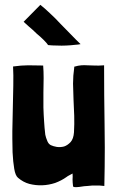

<svg xmlns="http://www.w3.org/2000/svg" viewBox="-20 -774 490 797"><path d="M79.1 -682.6Q85.9 -675.8 100.6 -663.1Q116.2 -650.4 131.8 -634.8Q148.4 -621.1 161.1 -608.4Q174.8 -594.7 179.7 -586.9Q196.3 -585 215.8 -585Q236.3 -584 254.9 -585Q275.4 -585.9 291 -587.9Q306.6 -588.9 314.5 -590.8Q296.9 -607.4 275.4 -629.9Q253.9 -652.3 231.4 -674.8Q209 -699.2 186.5 -719.7Q165 -740.2 147.5 -753.9Q124 -730.5 78.1 -683.6Q78.1 -683.6 79.1 -682.6ZM281.2 -29.3Q281.2 -17.6 283.2 -1Q283.2 2 291 2.9Q293.9 2.9 296.9 2.9Q302.7 2.9 308.6 2Q319.3 1 329.1 -1Q338.9 -2 342.8 -2Q355.5 -2.9 363.3 -3.9Q371.1 -3.9 377.9 -3.9Q384.8 -3.9 392.6 -3.9Q401.4 -2.9 413.1 -2Q415 -83 415 -161.1Q415 -210 414.1 -256.8Q412.1 -379.9 412.1 -502.9Q387.7 -501 372.1 -502Q356.4 -502.9 342.8 -502.9Q330.1 -503.9 317.4 -502.9Q304.7 -502 288.1 -497.1Q288.1 -496.1 288.1 -493.2Q283.2 -460 283.2 -426.8Q284.2 -393.6 285.2 -360.4Q287.1 -327.1 288.1 -293Q289.1 -258.8 287.1 -224.6Q285.2 -198.2 273.4 -184.6Q260.7 -170.9 246.1 -166Q231.4 -162.1 215.8 -164.1Q200.2 -167 192.4 -170.9Q191.4 -171.9 190.4 -171.9Q189.5 -171.9 188.5 -172.9Q179.7 -178.7 175.8 -190.4Q170.9 -201.2 168 -214.8Q166 -228.5 165 -243.2Q164.1 -257.8 163.1 -269.5Q161.1 -296.9 160.2 -328.1Q160.2 -359.4 160.2 -389.6Q161.1 -420.9 161.1 -450.2Q161.1 -478.5 159.2 -502Q124 -502 96.7 -502.9Q69.3 -502.9 34.2 -498Q36.1 -463.9 35.2 -418.9Q34.2 -374 33.2 -325.2Q32.2 -277.3 31.2 -229.5Q31.2 -213.9 31.2 -198.2Q31.2 -168.9 32.2 -141.6Q34.2 -101.6 39.1 -73.2Q43.9 -44.9 54.7 -36.1Q76.2 -17.6 101.6 -10.7Q127.9 -3.9 155.3 -4.9Q182.6 -5.9 209 -14.6Q235.4 -24.4 255.9 -39.1Q260.7 -43 268.6 -46.9Q276.4 -50.8 281.2 -53.7Q282.2 -40 281.2 -29.3Z"/></svg>

Font: Londrina Solid
Style: NNS
Weight: 400
Designer: Marcelo Magalhaes
Version: Version 1.002